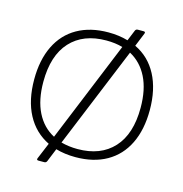

<svg xmlns="http://www.w3.org/2000/svg" viewBox="-120 -861 1007 1056"><g transform="rotate(15 384.0 -332.5)"><path d="M713 -340Q713 -229 674 -149Q635 -69 561 -27Q487 15 384 15Q323 15 272 0L241 76Q237 86 226 86H193Q180 86 186 73L224 -18Q142 -58 98.5 -140Q55 -222 55 -340Q55 -451 94 -531Q133 -611 207 -653Q281 -695 384 -695Q444 -695 495 -680L520 -741Q524 -751 535 -751H568Q581 -751 575 -738L544 -662Q626 -623 669.5 -540.5Q713 -458 713 -340ZM242 -63 477 -637Q435 -649 384 -649Q253 -649 180 -569.5Q107 -490 107 -340Q107 -237 142 -167Q177 -97 242 -63ZM661 -340Q661 -443 626 -513Q591 -583 526 -618L290 -43Q334 -31 384 -31Q515 -31 588 -110.5Q661 -190 661 -340Z"/></g></svg>

Font: Mitr ExtraLight
Style: Regular
Weight: 275
Designer: Thanarat Vachiruckul
Foundry: Cadson Demak Co.,Ltd.
Version: Version 1.001